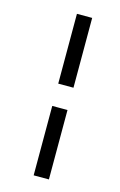

<svg xmlns="http://www.w3.org/2000/svg" viewBox="-100 -715 442 707"><g transform="rotate(15 121.0 -362.0)"><path d="M103 -403.8V-669.9H161.1V-403.8ZM103 -54.2V-318.8H161.1V-54.2Z"/></g></svg>

Font: Junicode SmCond
Style: Regular
Weight: 400
Width: 4
Designer: Peter S. Baker
Version: Version 2.206